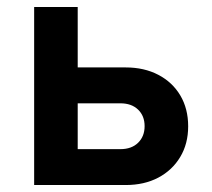

<svg xmlns="http://www.w3.org/2000/svg" viewBox="-20 -531 608 551"><path d="M78 0V-511H203V-337.5H340.5Q394 -337.5 434.5 -316.2Q475 -295 497.5 -257Q520 -219 520 -168.5Q520 -118.5 497.2 -80.5Q474.5 -42.5 434.2 -21.2Q394 0 340.5 0ZM203 -103H325.5Q357.5 -103 376.2 -121.2Q395 -139.5 395 -169Q395 -198.5 376.2 -216.5Q357.5 -234.5 325.5 -234.5H203Z"/></svg>

Font: Undotted
Style: Bold
Weight: 700
Designer: Delve Withrington, Dave Bailey, Thomas Jockin
Foundry: Delve Fonts LLC
Version: Version 4.000